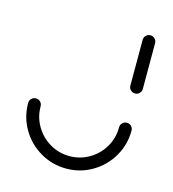

<svg xmlns="http://www.w3.org/2000/svg" viewBox="-84 -590 596 661"><g transform="rotate(15 213.5 -259.5)"><path d="M372.2 -206.7Q381.5 -206.7 388 -200.2Q394.4 -193.7 394.4 -184.4Q394.4 -134.4 369.6 -92Q344.8 -49.6 302.6 -24.8Q260.4 0 210.4 0Q160.4 0 118 -24.8Q75.6 -49.6 50.7 -92Q25.9 -134.4 25.9 -184.4Q25.9 -193.7 32.4 -200.2Q38.9 -206.7 48.1 -206.7Q57.4 -206.7 63.9 -200.2Q70.4 -193.7 70.4 -184.4Q70.4 -146.3 89.3 -114.3Q108.1 -82.2 140.2 -63.3Q172.2 -44.4 210.4 -44.4Q248.1 -44.4 280.4 -63.3Q312.6 -82.2 331.3 -114.3Q350 -146.3 350 -184.4Q350 -193.7 356.5 -200.2Q363 -206.7 372.2 -206.7ZM372.6 -311.1Q363.3 -311.1 356.9 -317.6Q350.4 -324.1 350.4 -333.3V-496.3Q350.4 -505.6 356.9 -512Q363.3 -518.5 372.6 -518.5Q381.9 -518.5 388.3 -512Q394.8 -505.6 394.8 -496.3V-333.3Q394.8 -324.1 388.3 -317.6Q381.9 -311.1 372.6 -311.1Z"/></g></svg>

Font: 26F Galaxy Hebrew
Style: Regular
Weight: 400
Designer: C₂₉H₂₅N₃O₅
Version: Version 1.000